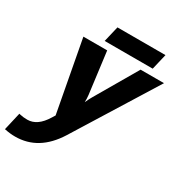

<svg xmlns="http://www.w3.org/2000/svg" viewBox="-230 -859 1176 1250"><g transform="rotate(30 358.5 -234.5)"><path d="M226 -11 126 -546H305L345 -234Q348 -207 347 -181Q364 -218 374 -234L556 -546H732L352 65Q242 240 66 240Q28 240 -10 232L-15 231L16 97L24 99Q48 105 80 105Q155 105 211 13ZM260 -591 288 -709H649L621 -591Z"/></g></svg>

Font: Passageway
Style: BdIt
Weight: 700
Foundry: Ascender Corporation
Version: Version 1.11